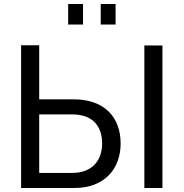

<svg xmlns="http://www.w3.org/2000/svg" viewBox="-20 -935 913 955"><path d="M319 -813H393V-915H319ZM481 -813H555V-915H481ZM85 0H351C500 0 580 -96 580 -221C580 -352 500 -441 345 -441H175V-710H85ZM698 0H788V-709H698ZM175 -75V-366H338C452 -366 488 -296 488 -221C488 -144 445 -75 339 -75Z"/></svg>

Font: FIGSv2-sans-serif Medium
Style: Regular
Weight: 500
Designer: Matt McInerney, Pablo Impallari, Rodrigo Fuenzalida,Mirko Velimirovic
Foundry: Matt McInerney, Pablo Impallari, Rodrigo Fuenzalida
Version: Version 4.021;hotconv 1.0.109;makeotfexe 2.5.65596